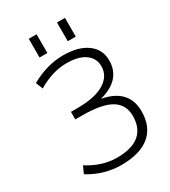

<svg xmlns="http://www.w3.org/2000/svg" viewBox="-224 -1042 1031 1162"><g transform="rotate(-30 291.5 -461.0)"><path d="M168.9 -800.8V-931.6H223.6V-800.8ZM366.2 -800.8V-931.6H421.9V-800.8ZM366.2 -398.4Q541 -365.2 541 -210.9Q541 -102.5 472.7 -45.9Q404.3 10.7 273.4 10.7Q154.3 10.7 47.9 -54.7L70.3 -104.5Q169.9 -41 272.5 -41Q480.5 -41 481.4 -212.9Q481.4 -292 418 -330.1Q354.5 -368.2 215.8 -368.2H168.9V-420.9H215.8Q336.9 -420.9 401.9 -460.4Q466.8 -500 466.8 -568.4Q466.8 -624 421.4 -656.7Q376 -689.5 292 -689.5Q193.4 -689.5 91.8 -628.9L72.3 -677.7Q182.6 -740.2 296.9 -741.2Q403.3 -741.2 464.4 -696.8Q525.4 -652.3 525.4 -575.2Q525.4 -440.4 366.2 -398.4Z"/></g></svg>

Font: Gen Shin Gothic Light
Style: Regular
Weight: 200
Designer: [Source Han Sans]
Ryoko NISHIZUKA  (kana & ideographs); Paul D. Hunt (Latin, Greek & Cyrillic); Wenlong ZHANG  (bopomofo
Version: Version 1.002.20150607